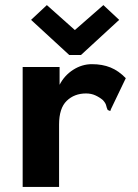

<svg xmlns="http://www.w3.org/2000/svg" viewBox="-20 -734 540 754"><path d="M69 -471H214V-401Q233 -438 267.5 -460Q302 -482 341 -482Q382 -482 414 -469Q446 -456 474 -427L416 -306L413 -298L403 -302Q399 -310 397 -319.5Q395 -329 384 -341Q371 -352 354.5 -359.5Q338 -367 318 -367Q272 -367 242 -338Q212 -309 212 -245V0H69ZM164 -714 274 -616 386 -714 448 -656 298 -518H252L102 -656Z"/></svg>

Font: Inconsolata Black
Style: Regular
Weight: 900
Monospace: yes
Designer: Raph Levien, Cyreal, Brenton Simpson
Foundry: Raph Levien, Cyreal, Google
Version: Version 3.001; ttfautohint (v1.8.2.53-6de2)